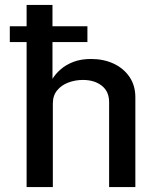

<svg xmlns="http://www.w3.org/2000/svg" viewBox="-20 -763 637 783"><path d="M336.5 -656V-591.5H20V-656ZM88.5 0V-743H194V-441.5Q206.5 -462 227.8 -480.5Q249 -499 279.8 -510.8Q310.5 -522.5 351.5 -522.5Q402 -522.5 442.8 -503.8Q483.5 -485 507.8 -449.8Q532 -414.5 532 -366V0H425V-346.5Q425 -390 395 -413.5Q365 -437 318 -437Q286.5 -437 258.2 -426.2Q230 -415.5 212.8 -394.2Q195.5 -373 195.5 -341V0Z"/></svg>

Font: Public Sans Medium
Style: Regular
Weight: 500
Designer: The Public Sans Project Authors: Dan O. Williams and USWDS (Libre Franklin designed by Pablo Impallari and Rodrigo Fuenz
Version: Version 1.007